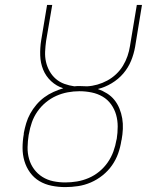

<svg xmlns="http://www.w3.org/2000/svg" viewBox="-20 -755 640 783"><path d="M246 8Q218 8 190.5 2.5Q163 -3 140.5 -16.5Q118 -30 102.5 -51.5Q87 -73 79.5 -98.5Q72 -124 72 -152Q72 -180 77 -208V-212Q81 -233 87 -253Q93 -273 103.5 -292Q114 -311 128.5 -328Q143 -345 160.5 -358Q178 -371 198 -380Q218 -389 238 -395Q210 -404 188.5 -424Q167 -444 156 -471Q145 -498 144 -529Q143 -560 148 -591L172 -735H193L168 -588Q165 -566 164 -544.5Q163 -523 167.5 -503Q172 -483 182 -465Q192 -447 207.5 -433.5Q223 -420 242.5 -413Q262 -406 283 -403Q289 -404 295 -404Q301 -404 307 -404Q314 -404 321 -403.5Q328 -403 335 -403Q356 -404 377 -410Q398 -416 417.5 -426.5Q437 -437 453.5 -452.5Q470 -468 481.5 -487Q493 -506 500 -526.5Q507 -547 510 -567L538 -735H559L531 -564Q526 -535 514.5 -507Q503 -479 483 -455.5Q463 -432 435.5 -415.5Q408 -399 379 -392Q399 -385 416.5 -374Q434 -363 446.5 -347.5Q459 -332 467 -312.5Q475 -293 478.5 -272Q482 -251 481 -229Q480 -207 476 -185L475 -182Q471 -155 462 -129.5Q453 -104 437 -81Q421 -58 398.5 -40Q376 -22 350.5 -11Q325 0 298.5 4Q272 8 246 8Q246 8 246 8Q246 8 246 8ZM246 -11Q270 -11 294 -15Q318 -19 341.5 -29Q365 -39 385 -55.5Q405 -72 419.5 -93Q434 -114 442.5 -137.5Q451 -161 455 -185L456 -188Q460 -214 460 -239Q460 -264 453.5 -287Q447 -310 433 -329.5Q419 -349 398.5 -361Q378 -373 353.5 -378Q329 -383 304 -383Q280 -383 256 -378.5Q232 -374 209.5 -364Q187 -354 167 -337.5Q147 -321 132.5 -300Q118 -279 110 -256Q102 -233 98 -209L97 -205Q93 -180 92.5 -155Q92 -130 98.5 -107Q105 -84 119 -65Q133 -46 153 -33.5Q173 -21 197 -16Q221 -11 246 -11Z"/></svg>

Font: Iosevka Curly Slab ThEx
Style: Italic
Weight: 100
Width: 7
Italic angle: -9°
Monospace: yes
Designer: Belleve Invis
Foundry: Belleve Invis
Version: Version 11.1.0; ttfautohint (v1.8.3)